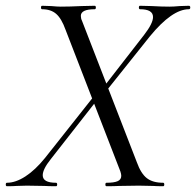

<svg xmlns="http://www.w3.org/2000/svg" viewBox="-37 -645 679 665"><path d="M332 -12Q358 -12 370.5 -17.5Q383 -23 383 -36Q383 -42 380 -51L190 -542Q176 -581 157.5 -597Q139 -613 109 -613Q105 -613 105 -619Q105 -625 109 -625L140 -624Q162 -622 173 -622Q204 -622 246 -624L291 -625Q295 -625 295 -619Q295 -613 291 -613Q243 -613 243 -590Q243 -581 247 -573L437 -83Q451 -44 471.5 -28Q492 -12 528 -12Q532 -12 532 -6Q532 0 528 0Q506 0 493 -1L444 -2L376 -1Q359 0 332 0Q328 0 328 -6Q328 -12 332 -12ZM-13 -12Q17 -12 51 -34Q85 -56 119 -98L286 -309L298 -297L139 -94Q111 -59 111 -38Q111 -12 157 -12Q161 -12 161 -6Q161 0 157 0Q131 0 117 -1L56 -2L20 -1Q10 0 -13 0Q-17 0 -17 -6Q-17 -12 -13 -12ZM309 -327 462 -524Q493 -564 493 -586Q493 -613 448 -613Q444 -613 444 -619Q444 -625 448 -625L488 -624Q522 -622 550 -622Q564 -622 586 -624L617 -625Q622 -625 622 -619Q622 -613 617 -613Q559 -613 482 -519L320 -316Z"/></svg>

Font: Cormorant Garamond
Style: Italic
Weight: 400
Italic angle: -10°
Designer: Christian Thalmann (Catharsis Fonts)
Foundry: Catharsis Fonts
Version: Version 4.000